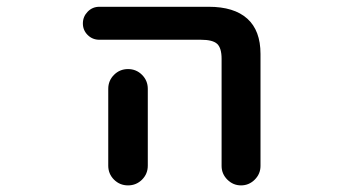

<svg xmlns="http://www.w3.org/2000/svg" viewBox="-20 -568 1040 569"><path d="M636.7 -76.2V-393.6Q636.7 -425.8 623.5 -438Q610.4 -450.2 575.2 -450.2H274.4Q253.9 -450.2 239.7 -464.4Q225.6 -478.5 225.6 -498.5Q225.6 -518.6 239.7 -533.2Q253.9 -547.9 274.4 -547.9H598.6Q673.8 -547.9 712.9 -512.7Q752 -477.5 752 -408.2V-76.2Q752 -52.7 734.9 -35.6Q717.8 -18.6 694.3 -18.6Q670.9 -18.6 653.8 -35.6Q636.7 -52.7 636.7 -76.2ZM300.8 -77.1V-304.7Q300.8 -329.1 317.9 -346.2Q335 -363.3 359.4 -363.3Q383.8 -363.3 400.9 -346.2Q418 -329.1 418 -304.7V-77.1Q418 -52.7 400.9 -35.6Q383.8 -18.6 359.4 -18.6Q335 -18.6 317.9 -35.6Q300.8 -52.7 300.8 -77.1Z"/></svg>

Font: Rounded-X Mgen+ 2m medium
Style: Regular
Weight: 500
Designer: [Source Han Sans]
Ryoko NISHIZUKA  (kana & ideographs); Paul D. Hunt (Latin, Greek & Cyrillic); Wenlong ZHANG  (bopomofo
Version: Version 1.059.20150602